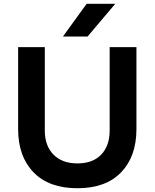

<svg xmlns="http://www.w3.org/2000/svg" viewBox="-20 -980 820 1019"><path d="M444.8 -786.1H314L439.9 -960H591.8ZM391.1 19Q239.7 19 158 -65.4Q76.2 -149.9 76.2 -294.9V-730H217.8V-287.1Q217.8 -207 263.4 -159.9Q309.1 -112.8 391.1 -112.8Q472.7 -112.8 517.3 -159.7Q562 -206.5 562 -287.1V-730H704.1V-294.9Q704.1 -149.9 622.8 -65.4Q541.5 19 391.1 19Z"/></svg>

Font: Sora SemiBold
Style: Regular
Weight: 600
Designer: Jonathan Barnbrook, Julián Moncada
Foundry: Barnbrook Fonts
Version: Version 2.000